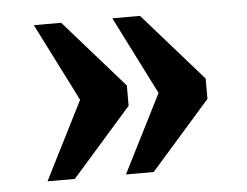

<svg xmlns="http://www.w3.org/2000/svg" viewBox="-38 -515 630 490"><g transform="rotate(-5 277.0 -270.0)"><path d="M266 -70H337L490 -244V-296L337 -470H266L367 -270ZM65 -70H135L288 -244V-296L135 -470H65L166 -270Z"/></g></svg>

Font: Noto Serif Georgian Bold
Style: Regular
Weight: 700
Designer: Monotype Design Team, Akaki Razmadze
Foundry: Google LLC
Version: Version 2.003